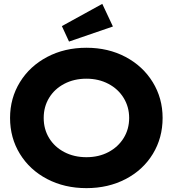

<svg xmlns="http://www.w3.org/2000/svg" viewBox="-20 -963 893 993"><path d="M32 -353Q32 -455 83 -538Q134 -621 224 -668.5Q314 -716 427 -716Q540 -716 629.5 -668.5Q719 -621 770 -538Q821 -455 821 -353Q821 -250 770.5 -167Q720 -84 630 -37Q540 10 427 10Q314 10 224 -37Q134 -84 83 -167Q32 -250 32 -353ZM648 -353Q648 -410 619.5 -456.5Q591 -503 540.5 -529.5Q490 -556 427 -556Q363 -556 312.5 -529.5Q262 -503 234 -457Q206 -411 206 -353Q206 -295 234 -249Q262 -203 312.5 -176.5Q363 -150 427 -150Q491 -150 541 -176.5Q591 -203 619.5 -249Q648 -295 648 -353ZM300 -828 509 -943 564 -826 337 -748Z"/></svg>

Font: Lexend Exa HM Xlight
Style: Bold
Weight: 700
Designer: Bonnie Shaver-Troup, Thomas Jockin, Octavio Pardo
Foundry: Lexend
Version: Version 1.091